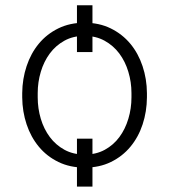

<svg xmlns="http://www.w3.org/2000/svg" viewBox="-20 -624 640 726"><path d="M329.6 -427.2H271V-604H329.6ZM329.6 81.5H271V-99.6H329.6ZM64 -272Q64.5 -325.7 80.6 -374Q96.7 -422.4 126.7 -458.7Q156.7 -495.1 200.4 -516.6Q244.1 -538.1 299.3 -538.1Q355 -538.1 398.7 -516.6Q442.4 -495.1 472.7 -458.7Q502.9 -422.4 519 -374Q535.2 -325.7 535.6 -272V-255.9Q535.2 -202.1 519.3 -153.8Q503.4 -105.5 473.1 -69.1Q442.9 -32.7 399.4 -11.5Q356 9.8 300.3 9.8Q244.6 9.8 200.9 -11.5Q157.2 -32.7 127 -69.1Q96.7 -105.5 80.6 -153.8Q64.5 -202.1 64 -255.9ZM122.6 -255.9Q122.6 -213.9 134.3 -174.8Q146 -135.7 168.5 -105.7Q190.9 -75.7 223.9 -57.6Q256.8 -39.6 300.3 -39.6Q343.3 -39.6 376.2 -57.6Q409.2 -75.7 431.4 -105.7Q453.6 -135.7 465.3 -174.8Q477.1 -213.9 477.1 -255.9V-272Q477.1 -313.5 465.3 -352.5Q453.6 -391.6 431.2 -421.6Q408.7 -451.7 375.5 -470Q342.3 -488.3 299.3 -488.3Q256.3 -488.3 223.4 -470Q190.4 -451.7 168.2 -421.6Q146 -391.6 134.3 -352.5Q122.6 -313.5 122.6 -272Z"/></svg>

Font: Roboto Mono Light
Style: Regular
Weight: 300
Designer: Google
Version: Version 2.000985; 2015; ttfautohint (v1.3)